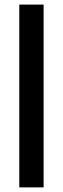

<svg xmlns="http://www.w3.org/2000/svg" viewBox="-20 -749 274 836"><path d="M64 66.9V-729H169.9V66.9Z"/></svg>

Font: Lumene Sans Expanded Medium
Style: Regular
Weight: 500
Width: 7
Designer: Deni Anggara
Version: Version 1.003;Glyphs 3.1.2 (3151)